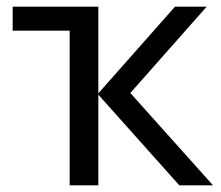

<svg xmlns="http://www.w3.org/2000/svg" viewBox="-20 -556 663 576"><path d="M600 -536 371 -277 619 0H518L275 -272V0H189V-464H18V-536H275V-276L505 -536Z"/></svg>

Font: Noto Sans
Style: Regular
Weight: 400
Designer: Monotype Design Team
Foundry: Monotype Imaging Inc.
Version: Version 2.007